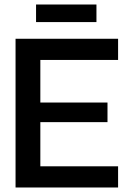

<svg xmlns="http://www.w3.org/2000/svg" viewBox="-20 -832 571 852"><path d="M49 0V-660H504V-566H159V-377H457V-290H159V-94H504V0ZM140 -734V-812H408V-734Z"/></svg>

Font: Bricolage Grotesque 96pt Medium
Style: Regular
Weight: 500
Designer: Mathieu Triay
Foundry: Atelier Triay
Version: Version 1.001; ttfautohint (v1.8.4.7-5d5b);gftools[0.9.33.de